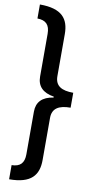

<svg xmlns="http://www.w3.org/2000/svg" viewBox="-121 -840 621 1256"><g transform="rotate(10 189.5 -212.5)"><path d="M37 -793V-700C94 -699 120 -672 120 -612V-329C120 -265 157 -227 231 -215V-209C157 -198 120 -160 120 -96V187C120 246 94 273 37 274V368C184 368 231 306 231 206V-74C231 -138 275 -163 352 -163V-262C275 -262 231 -286 231 -351V-630C231 -731 185 -793 37 -793Z"/></g></svg>

Font: Noto Sans Kannada SemiCondensed SemiBold
Style: Regular
Weight: 600
Width: 4
Designer: Jelle Bosma - Monotype Design Team
Foundry: Monotype Imaging Inc.
Version: Version 2.005